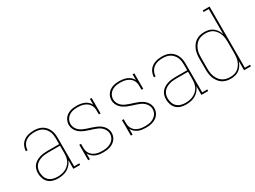

<svg xmlns="http://www.w3.org/2000/svg" viewBox="-46 -1338 2591 1948"><g transform="rotate(-30 1250.0 -363.5)"><path d="M221 8Q191 8 161.5 -0.5Q132 -9 110.5 -29.5Q89 -50 79 -79.5Q69 -109 69 -139Q69 -163 75.5 -186Q82 -209 96.5 -227Q111 -245 131.5 -257.5Q152 -270 174.5 -277Q197 -284 220.5 -286.5Q244 -289 267 -289H403V-355Q403 -376 400 -397.5Q397 -419 388 -438.5Q379 -458 364.5 -474.5Q350 -491 331 -501.5Q312 -512 291 -516Q270 -520 248 -520Q220 -520 192.5 -514Q165 -508 143 -491.5Q121 -475 108 -449Q95 -423 95 -395H75Q76 -416 82 -436.5Q88 -457 100 -474.5Q112 -492 129 -504.5Q146 -517 165.5 -524.5Q185 -532 206 -535Q227 -538 248 -538Q272 -538 296 -533.5Q320 -529 341 -517.5Q362 -506 378.5 -488Q395 -470 405 -448Q415 -426 419 -402.5Q423 -379 423 -355V-18H483V0H403V-102Q393 -75 374 -53Q355 -31 330.5 -17Q306 -3 277.5 2.5Q249 8 221 8ZM224 -10Q248 -10 271 -14Q294 -18 315 -28Q336 -38 354 -54Q372 -70 383 -90Q394 -110 398.5 -133.5Q403 -157 403 -180V-271H267Q246 -271 225.5 -269Q205 -267 185 -261Q165 -255 146.5 -244.5Q128 -234 114.5 -218Q101 -202 95 -182Q89 -162 89 -141Q89 -114 97.5 -88Q106 -62 125.5 -43.5Q145 -25 171.5 -17.5Q198 -10 224 -10Z M753 8Q730 8 707 5Q684 2 663.5 -7Q643 -16 625 -31.5Q607 -47 597 -67V0H577V-181H597V-136Q597 -117 601.5 -98.5Q606 -80 617 -64.5Q628 -49 643.5 -38Q659 -27 676.5 -21Q694 -15 713 -12.5Q732 -10 751 -10Q768 -10 786 -12Q804 -14 821 -19.5Q838 -25 853 -34.5Q868 -44 879.5 -57.5Q891 -71 897 -88Q903 -105 903 -123Q903 -146 892.5 -167Q882 -188 864.5 -203.5Q847 -219 826 -228.5Q805 -238 783 -245Q761 -252 739 -259Q717 -266 695.5 -274.5Q674 -283 654 -295Q634 -307 618.5 -324Q603 -341 594 -363Q585 -385 585 -408Q585 -427 591 -446Q597 -465 608.5 -481Q620 -497 636.5 -508.5Q653 -520 671.5 -526.5Q690 -533 709.5 -535.5Q729 -538 748 -538Q771 -538 793.5 -534.5Q816 -531 837 -522.5Q858 -514 875.5 -498.5Q893 -483 903 -463V-530H923V-349H903V-394Q903 -413 898.5 -431.5Q894 -450 883.5 -465Q873 -480 857.5 -491Q842 -502 824 -508.5Q806 -515 787.5 -517.5Q769 -520 750 -520Q733 -520 716 -518Q699 -516 682.5 -510.5Q666 -505 651.5 -495Q637 -485 626.5 -471.5Q616 -458 610.5 -441.5Q605 -425 605 -408Q605 -385 615.5 -363.5Q626 -342 643 -327Q660 -312 681.5 -302Q703 -292 725 -285Q747 -278 769 -271Q791 -264 812.5 -255.5Q834 -247 854 -235Q874 -223 889.5 -206Q905 -189 914 -167.5Q923 -146 923 -123Q923 -102 916.5 -83Q910 -64 897.5 -48Q885 -32 868 -21Q851 -10 832 -3.5Q813 3 793 5.5Q773 8 753 8Z M1253 8Q1230 8 1207 5Q1184 2 1163.5 -7Q1143 -16 1125 -31.5Q1107 -47 1097 -67V0H1077V-181H1097V-136Q1097 -117 1101.5 -98.5Q1106 -80 1117 -64.5Q1128 -49 1143.5 -38Q1159 -27 1176.5 -21Q1194 -15 1213 -12.5Q1232 -10 1251 -10Q1268 -10 1286 -12Q1304 -14 1321 -19.5Q1338 -25 1353 -34.5Q1368 -44 1379.5 -57.5Q1391 -71 1397 -88Q1403 -105 1403 -123Q1403 -146 1392.5 -167Q1382 -188 1364.5 -203.5Q1347 -219 1326 -228.5Q1305 -238 1283 -245Q1261 -252 1239 -259Q1217 -266 1195.5 -274.5Q1174 -283 1154 -295Q1134 -307 1118.5 -324Q1103 -341 1094 -363Q1085 -385 1085 -408Q1085 -427 1091 -446Q1097 -465 1108.5 -481Q1120 -497 1136.5 -508.5Q1153 -520 1171.5 -526.5Q1190 -533 1209.5 -535.5Q1229 -538 1248 -538Q1271 -538 1293.5 -534.5Q1316 -531 1337 -522.5Q1358 -514 1375.5 -498.5Q1393 -483 1403 -463V-530H1423V-349H1403V-394Q1403 -413 1398.5 -431.5Q1394 -450 1383.5 -465Q1373 -480 1357.5 -491Q1342 -502 1324 -508.5Q1306 -515 1287.5 -517.5Q1269 -520 1250 -520Q1233 -520 1216 -518Q1199 -516 1182.5 -510.5Q1166 -505 1151.5 -495Q1137 -485 1126.5 -471.5Q1116 -458 1110.5 -441.5Q1105 -425 1105 -408Q1105 -385 1115.5 -363.5Q1126 -342 1143 -327Q1160 -312 1181.5 -302Q1203 -292 1225 -285Q1247 -278 1269 -271Q1291 -264 1312.5 -255.5Q1334 -247 1354 -235Q1374 -223 1389.5 -206Q1405 -189 1414 -167.5Q1423 -146 1423 -123Q1423 -102 1416.5 -83Q1410 -64 1397.5 -48Q1385 -32 1368 -21Q1351 -10 1332 -3.5Q1313 3 1293 5.5Q1273 8 1253 8Z M1721 8Q1691 8 1661.5 -0.5Q1632 -9 1610.5 -29.5Q1589 -50 1579 -79.5Q1569 -109 1569 -139Q1569 -163 1575.5 -186Q1582 -209 1596.5 -227Q1611 -245 1631.5 -257.5Q1652 -270 1674.5 -277Q1697 -284 1720.5 -286.5Q1744 -289 1767 -289H1903V-355Q1903 -376 1900 -397.5Q1897 -419 1888 -438.5Q1879 -458 1864.5 -474.5Q1850 -491 1831 -501.5Q1812 -512 1791 -516Q1770 -520 1748 -520Q1720 -520 1692.5 -514Q1665 -508 1643 -491.5Q1621 -475 1608 -449Q1595 -423 1595 -395H1575Q1576 -416 1582 -436.5Q1588 -457 1600 -474.5Q1612 -492 1629 -504.5Q1646 -517 1665.5 -524.5Q1685 -532 1706 -535Q1727 -538 1748 -538Q1772 -538 1796 -533.5Q1820 -529 1841 -517.5Q1862 -506 1878.5 -488Q1895 -470 1905 -448Q1915 -426 1919 -402.5Q1923 -379 1923 -355V-18H1983V0H1903V-102Q1893 -75 1874 -53Q1855 -31 1830.5 -17Q1806 -3 1777.5 2.5Q1749 8 1721 8ZM1724 -10Q1748 -10 1771 -14Q1794 -18 1815 -28Q1836 -38 1854 -54Q1872 -70 1883 -90Q1894 -110 1898.5 -133.5Q1903 -157 1903 -180V-271H1767Q1746 -271 1725.5 -269Q1705 -267 1685 -261Q1665 -255 1646.5 -244.5Q1628 -234 1614.5 -218Q1601 -202 1595 -182Q1589 -162 1589 -141Q1589 -114 1597.5 -88Q1606 -62 1625.5 -43.5Q1645 -25 1671.5 -17.5Q1698 -10 1724 -10Z M2246 8Q2220 8 2194.5 2Q2169 -4 2147.5 -18.5Q2126 -33 2110.5 -54Q2095 -75 2085.5 -99Q2076 -123 2072.5 -148.5Q2069 -174 2069 -200V-330Q2069 -356 2072.5 -381.5Q2076 -407 2085.5 -431Q2095 -455 2110.5 -476Q2126 -497 2147.5 -511.5Q2169 -526 2194.5 -532Q2220 -538 2246 -538Q2272 -538 2298 -531.5Q2324 -525 2345 -509Q2366 -493 2380.5 -470.5Q2395 -448 2403 -423V-717H2343V-735H2423V-18H2483V0H2403V-107Q2395 -82 2380.5 -59.5Q2366 -37 2345 -21Q2324 -5 2298 1.5Q2272 8 2246 8ZM2249 -10Q2272 -10 2295 -15.5Q2318 -21 2336.5 -35Q2355 -49 2368.5 -68Q2382 -87 2390 -109Q2398 -131 2400.5 -154Q2403 -177 2403 -200V-330Q2403 -353 2400.5 -376Q2398 -399 2390 -421Q2382 -443 2368.5 -462.5Q2355 -482 2336.5 -495.5Q2318 -509 2295 -514.5Q2272 -520 2249 -520Q2226 -520 2202.5 -514.5Q2179 -509 2159.5 -496Q2140 -483 2126 -463.5Q2112 -444 2103.5 -422Q2095 -400 2092 -377Q2089 -354 2089 -330V-200Q2089 -176 2092 -153Q2095 -130 2103.5 -108Q2112 -86 2126 -66.5Q2140 -47 2159.5 -34Q2179 -21 2202.5 -15.5Q2226 -10 2249 -10Z"/></g></svg>

Font: Iosevka Slab Thin
Style: Regular
Weight: 100
Monospace: yes
Designer: Belleve Invis
Foundry: Belleve Invis
Version: Version 11.1.0; ttfautohint (v1.8.3)